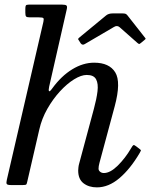

<svg xmlns="http://www.w3.org/2000/svg" viewBox="-20 -800 680 830"><path d="M584 -139Q543.5 -70 496.5 -30Q449.5 10 399 10Q364 10 341 -7.8Q318 -25.5 318 -63Q318 -67 319 -76.2Q320 -85.5 322 -92L386 -330Q397.5 -372.5 401.5 -405.2Q405.5 -438 395.5 -457Q385.5 -476 355 -476Q331 -476 300.2 -457Q269.5 -438 239 -404.8Q208.5 -371.5 184.5 -329.2Q160.5 -287 150 -240.5L98 -15.5Q96 -5 93.5 -2.5Q91 0 77.5 0H28.5Q11.5 0 9 -5Q6.5 -10 9.5 -22.5L167.5 -705.5Q170.5 -718.5 167.2 -721.8Q164 -725 146.5 -725H108.5Q96 -725 92.8 -728.8Q89.5 -732.5 89.5 -745.5V-761.5Q89.5 -772.5 91.8 -776.2Q94 -780 104.5 -780H248.5Q263.5 -780 267.5 -776Q271.5 -772 268.5 -759.5L192.5 -425.5Q189 -409.5 192 -406Q195 -402.5 206 -418Q245 -471.5 292 -500.2Q339 -529 387 -529Q452.5 -529 478.2 -487.2Q504 -445.5 476 -341L410 -96Q406 -81 406 -71Q406 -63 412.8 -57.5Q419.5 -52 429 -52Q456.5 -52 489 -84Q521.5 -116 547.5 -160.5Q553 -170.5 556.5 -172.5Q560 -174.5 568.5 -167.5L583 -156.5Q590 -151.5 589 -148.8Q588 -146 584 -139ZM329 -612.5 321.5 -624.5Q317 -630 317.8 -632Q318.5 -634 325 -639.5L439 -733.5Q449.5 -742 467 -742H509.5Q519.5 -742 523.5 -740Q527.5 -738 531 -733.5L606.5 -637.5Q609.5 -634 609.5 -632.5Q609.5 -631 604.5 -627L590 -615Q583.5 -609.5 581.5 -609.8Q579.5 -610 574 -614.5L497 -682.5Q486 -692 472 -683L346.5 -609.5Q336.5 -603 329 -612.5Z"/></svg>

Font: Besley
Style: Italic
Weight: 400
Italic angle: -13°
Designer: Owen Earl
Foundry: indestructible type*
Version: Version 4.000; ttfautohint (v1.8.4.7-5d5b)